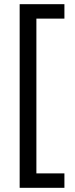

<svg xmlns="http://www.w3.org/2000/svg" viewBox="-20 -738 357 918"><path d="M288 160H74V-718H288V-649H154V91H288Z"/></svg>

Font: Noto Sans Thai Cond
Style: Regular
Weight: 400
Width: 3
Designer: Monotype Design Team
Foundry: Monotype Imaging Inc.
Version: Version 2.002; ttfautohint (v1.8.4.7-5d5b)